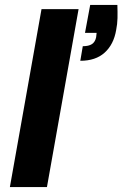

<svg xmlns="http://www.w3.org/2000/svg" viewBox="-20 -757 496 777"><path d="M20 0 148 -720H298L170 0ZM305 -511 315 -570Q339 -570 352 -578.5Q365 -587 369 -606L371 -624H324L345 -737H455Q456 -707 455.5 -683.5Q455 -660 450 -635Q440 -577 403.5 -544Q367 -511 305 -511Z"/></svg>

Font: DM Sans 18pt Black
Style: Italic
Weight: 900
Italic angle: -10°
Designer: Colophon Foundry, Jonny Pinhorn
Foundry: Colophon Foundry
Version: Version 4.004;gftools[0.9.30]